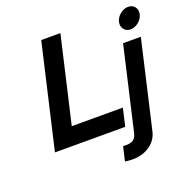

<svg xmlns="http://www.w3.org/2000/svg" viewBox="-162 -896 1255 1271"><g transform="rotate(-20 466.0 -260.5)"><path d="M90 0 259 -730H394L254 -125H614L585 0ZM528 115Q575 119 596.5 106Q618 93 626 60L761 -525H886L744 90Q728 159 663 194.5Q598 230 505 215ZM793.5 -615.5Q777 -637 784 -667Q791 -697 817.5 -718.5Q844 -740 874 -740Q904 -740 920.5 -718.5Q937 -697 930 -667Q923 -637 896.5 -615.5Q870 -594 840 -594Q810 -594 793.5 -615.5Z"/></g></svg>

Font: Miedinger
Style: Bold-Italic
Weight: 700
Italic angle: -13°
Version: Version 001.000